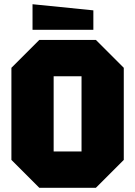

<svg xmlns="http://www.w3.org/2000/svg" viewBox="-20 -889 640 909"><path d="M34 -132V-568L166 -700H434L566 -568V-132L434 0H166ZM234 -528V-172H366V-528ZM422 -748H134V-869L422 -840Z"/></svg>

Font: Tektur SemiCondensed ExtraBold
Style: Regular
Weight: 800
Width: 4
Designer: Adam Jagosz
Foundry: Adam Jagosz
Version: Version 1.005;gftools[0.9.30]